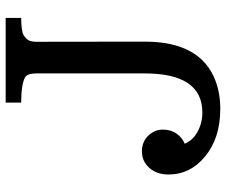

<svg xmlns="http://www.w3.org/2000/svg" viewBox="-79 -693 782 664"><g transform="rotate(-90 312.0 -361.0)"><path d="M254.9 -52.2Q390.1 -52.2 390.1 -251.5V-625.5Q390.1 -657.2 377 -665Q353 -678.7 289.1 -678.7V-732.4H582V-678.7Q535.6 -678.7 521.5 -669.7Q507.3 -660.6 503.4 -650.4Q499.5 -640.1 499.5 -625.5L500 -251Q500 -58.1 364.7 -6.8Q320.8 9.8 267.6 9.8Q167 9.8 103.8 -42Q40.5 -93.8 40.5 -169.4Q40.5 -210 63.5 -235.6Q86.4 -261.2 120.1 -261.2Q153.8 -261.2 174.8 -239.3Q195.8 -217.3 195.8 -189.2Q195.8 -161.1 182.1 -141.6Q168.5 -122.1 147 -113.3Q158.7 -85 188.7 -68.6Q218.8 -52.2 254.9 -52.2Z"/></g></svg>

Font: Arbutus Slab
Style: Regular
Weight: 400
Version: Version 1.002; ttfautohint (v0.92) -l 10 -r 16 -G 200 -x 7 -